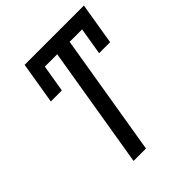

<svg xmlns="http://www.w3.org/2000/svg" viewBox="-204 -845 963 963"><g transform="rotate(-45 277.5 -363.5)"><path d="M134.9 -727.3H555.4L518.5 -504.3H440.3L464.5 -649.1H376.1L268.5 0H180.4L288 -649.1H200.3L176.1 -504.3H98Z"/></g></svg>

Font: Inter P
Style: Italic
Weight: 400
Italic angle: -9.40001°
Designer: Rasmus Andersson
Foundry: rsms
Version: Version 3.018;git-588b23468